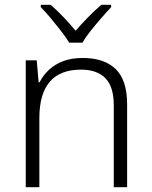

<svg xmlns="http://www.w3.org/2000/svg" viewBox="-20 -785 636 805"><path d="M326 -542Q417 -542 465 -495.5Q513 -449 513 -348V0H457V-344Q457 -421 422 -457Q387 -493 320 -493Q232 -493 188.5 -442Q145 -391 145 -290V0H88V-532H134L142 -440H146Q161 -470 186 -493Q211 -516 246 -529Q281 -542 326 -542ZM270 -606Q257 -628 236 -655Q215 -682 192.5 -709Q170 -736 151 -755V-765H192Q219 -742 246.5 -713Q274 -684 297 -656Q321 -684 349.5 -713Q378 -742 405 -765H446V-755Q428 -736 404.5 -709Q381 -682 359.5 -655Q338 -628 326 -606Z"/></svg>

Font: Noto Sans Cham Light
Style: Regular
Weight: 300
Version: Version 2.002